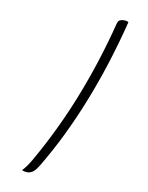

<svg xmlns="http://www.w3.org/2000/svg" viewBox="-96 -824 793 1032"><g transform="rotate(10 300.0 -308.5)"><path d="M521 -750Q460 -506 375 -293.5Q290 -81 189 87Q170 119 155.5 129Q141 139 125 139Q110 139 96 133Q110 118 121.5 101.5Q133 85 146 62Q249 -118 327.5 -317.5Q406 -517 461 -734Q465 -748 475.5 -752Q486 -756 496 -756Q511 -756 521 -750Z"/></g></svg>

Font: Recursive Mn Csl St Lt
Style: Regular
Weight: 300
Monospace: yes
Version: Version 1.079;hotconv 1.0.112;makeotfexe 2.5.65598; ttfautoh